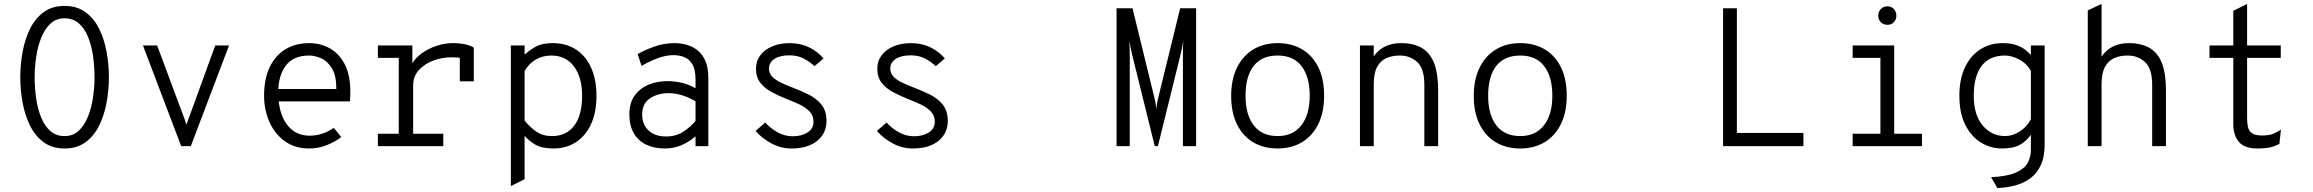

<svg xmlns="http://www.w3.org/2000/svg" viewBox="-20 -742 11744 975"><path d="M308 12Q245 12 201.8 -19.8Q158.5 -51.5 132.5 -104.2Q106.5 -157 94.8 -221Q83 -285 83 -350Q83 -415 94.8 -479Q106.5 -543 132.5 -595.8Q158.5 -648.5 201.8 -680.2Q245 -712 308 -712Q371 -712 414.2 -680.2Q457.5 -648.5 483.5 -595.8Q509.5 -543 521.2 -479Q533 -415 533 -350Q533 -285 521.2 -221Q509.5 -157 483.5 -104.2Q457.5 -51.5 414.2 -19.8Q371 12 308 12ZM308 -51Q350.5 -51 379.5 -77.8Q408.5 -104.5 426.2 -148.5Q444 -192.5 452 -245.2Q460 -298 460 -350Q460 -407 452 -460.5Q444 -514 426.2 -556.5Q408.5 -599 379.5 -624Q350.5 -649 308 -649Q265.5 -649 236.5 -622.2Q207.5 -595.5 189.8 -551.5Q172 -507.5 164 -454.8Q156 -402 156 -350Q156 -293 164 -239.5Q172 -186 189.8 -143.5Q207.5 -101 236.5 -76Q265.5 -51 308 -51Z M900 0 706 -511H778L909 -159.5Q913 -148.5 917.8 -135.8Q922.5 -123 927 -109Q931.5 -123 936.2 -135.8Q941 -148.5 945 -159.5L1073 -511H1143L949 0Z M1550 12Q1477.5 12 1426.2 -25Q1375 -62 1348 -123Q1321 -184 1321 -256Q1321 -341 1349.5 -400.8Q1378 -460.5 1429.5 -491.8Q1481 -523 1550 -523Q1606.5 -523 1654 -497Q1701.5 -471 1730.2 -416.5Q1759 -362 1759 -276Q1759 -268 1758.8 -255.8Q1758.5 -243.5 1757 -227H1377V-290H1688Q1688 -358.5 1665.5 -395.2Q1643 -432 1610.8 -446Q1578.5 -460 1550 -460Q1470 -460 1431.5 -409Q1393 -358 1393 -273Q1393 -170.5 1435.5 -111.8Q1478 -53 1553 -53Q1582.5 -53 1613.5 -62.2Q1644.5 -71.5 1675 -93L1713 -46Q1681.5 -21.5 1639 -4.8Q1596.5 12 1550 12Z M1899 0V-63H2005V-448H1899V-511H2074V-396L2068 -410Q2086 -445.5 2121 -470.8Q2156 -496 2197.8 -509.5Q2239.5 -523 2278 -523Q2317 -523 2344 -516.5Q2371 -510 2386 -500V-329H2315V-479L2332 -444Q2320 -448 2305.5 -449.5Q2291 -451 2273 -451Q2226.5 -451 2181.5 -434.8Q2136.5 -418.5 2107.2 -386.5Q2078 -354.5 2078 -307V-63H2231V0Z M2574 203V-511H2644V-465Q2669 -487.5 2701 -505.2Q2733 -523 2787 -523Q2856.5 -523 2906.2 -489.8Q2956 -456.5 2982.5 -396.5Q3009 -336.5 3009 -256Q3009 -170.5 2981 -110.8Q2953 -51 2903.8 -19.5Q2854.5 12 2791 12Q2732 12 2699 -7.2Q2666 -26.5 2644 -52V168ZM2783 -51Q2856 -51 2896 -104Q2936 -157 2936 -256Q2936 -349 2894.8 -404.5Q2853.5 -460 2779 -460Q2735.5 -460 2700.2 -439.2Q2665 -418.5 2644 -381V-130Q2670.5 -96.5 2703.5 -73.8Q2736.5 -51 2783 -51Z M3356 12Q3302.5 12 3262 -7.2Q3221.5 -26.5 3198.8 -65Q3176 -103.5 3176 -161Q3176 -220 3203.2 -257.2Q3230.5 -294.5 3274.2 -312.2Q3318 -330 3368 -330Q3405 -330 3439.8 -322.2Q3474.5 -314.5 3512 -294V-337Q3512 -388.5 3496 -415.5Q3480 -442.5 3454.2 -452.2Q3428.5 -462 3400 -462Q3359.5 -462 3314.2 -444.2Q3269 -426.5 3238 -407L3218 -467Q3250.5 -486.5 3301 -504.8Q3351.5 -523 3407 -523Q3434.5 -523 3464 -515.5Q3493.5 -508 3519.2 -488.8Q3545 -469.5 3561 -435Q3577 -400.5 3577 -346V0H3512V-50Q3481.5 -22.5 3441.8 -5.2Q3402 12 3356 12ZM3363 -49Q3414 -49 3451.5 -74.2Q3489 -99.5 3512 -128V-227Q3487.5 -243.5 3450 -256.2Q3412.5 -269 3375 -269Q3321 -269 3281 -242.8Q3241 -216.5 3241 -161Q3241 -111 3272.8 -80Q3304.5 -49 3363 -49Z M3999 12Q3946 12 3898 -13.5Q3850 -39 3817 -77L3866 -120Q3890 -92.5 3927 -71.2Q3964 -50 4005 -50Q4049.5 -50 4080.2 -69Q4111 -88 4111 -124Q4111 -155 4091.2 -175.8Q4071.5 -196.5 4041 -211Q4010.5 -225.5 3978 -238Q3936 -254.5 3899.8 -273.8Q3863.5 -293 3841.2 -321.5Q3819 -350 3819 -393Q3819 -432 3841 -461.2Q3863 -490.5 3901.8 -506.8Q3940.5 -523 3990 -523Q4043.5 -523 4087 -502.5Q4130.5 -482 4162 -445L4116 -406Q4096 -425.5 4064.2 -443.2Q4032.5 -461 3988 -461Q3941 -461 3913 -443Q3885 -425 3885 -394Q3885 -368.5 3902.8 -351.2Q3920.5 -334 3948.5 -321Q3976.5 -308 4008 -296Q4047.5 -281 4086.5 -261.8Q4125.5 -242.5 4151.2 -211Q4177 -179.5 4177 -128Q4177 -64.5 4129.2 -26.2Q4081.5 12 3999 12Z M4615 12Q4562 12 4514 -13.5Q4466 -39 4433 -77L4482 -120Q4506 -92.5 4543 -71.2Q4580 -50 4621 -50Q4665.5 -50 4696.2 -69Q4727 -88 4727 -124Q4727 -155 4707.2 -175.8Q4687.5 -196.5 4657 -211Q4626.5 -225.5 4594 -238Q4552 -254.5 4515.8 -273.8Q4479.5 -293 4457.2 -321.5Q4435 -350 4435 -393Q4435 -432 4457 -461.2Q4479 -490.5 4517.8 -506.8Q4556.5 -523 4606 -523Q4659.5 -523 4703 -502.5Q4746.5 -482 4778 -445L4732 -406Q4712 -425.5 4680.2 -443.2Q4648.5 -461 4604 -461Q4557 -461 4529 -443Q4501 -425 4501 -394Q4501 -368.5 4518.8 -351.2Q4536.5 -334 4564.5 -321Q4592.5 -308 4624 -296Q4663.5 -281 4702.5 -261.8Q4741.5 -242.5 4767.2 -211Q4793 -179.5 4793 -128Q4793 -64.5 4745.2 -26.2Q4697.5 12 4615 12Z M5650 0V-700H5731L5838 -263Q5845 -235.5 5847.5 -221.2Q5850 -207 5852 -189Q5853.5 -207 5856.5 -221.2Q5859.5 -235.5 5866 -263L5973 -700H6054V0H5987V-469Q5987 -479.5 5987.2 -498Q5987.5 -516.5 5989 -535Q5986 -517 5983 -501Q5980 -485 5976 -469L5860 0H5844L5728 -469Q5724.5 -485 5721.2 -501Q5718 -517 5715 -535Q5716 -516.5 5716.5 -498Q5717 -479.5 5717 -469V0Z M6468 12Q6397.5 12 6344.5 -19.2Q6291.5 -50.5 6261.8 -110.2Q6232 -170 6232 -255Q6232 -339 6261.8 -399Q6291.5 -459 6344.5 -491Q6397.5 -523 6468 -523Q6538.5 -523 6591.8 -491.8Q6645 -460.5 6674.5 -400.8Q6704 -341 6704 -256Q6704 -172 6674.5 -112Q6645 -52 6591.8 -20Q6538.5 12 6468 12ZM6468 -51Q6545.5 -51 6588.2 -105.5Q6631 -160 6631 -256Q6631 -351.5 6589.8 -405.8Q6548.5 -460 6468 -460Q6388 -460 6346.5 -407.5Q6305 -355 6305 -255Q6305 -160 6346.5 -105.5Q6388 -51 6468 -51Z M6886 0V-511H6956V-424L6944 -436Q6960 -465.5 6982 -484.8Q7004 -504 7032 -513.5Q7060 -523 7094 -523Q7158.5 -523 7200.5 -498.2Q7242.5 -473.5 7262.8 -420.5Q7283 -367.5 7283 -283V0H7213V-312Q7213 -393 7177.2 -426.5Q7141.5 -460 7088 -460Q7049 -460 7019.2 -446.5Q6989.5 -433 6972.8 -401.2Q6956 -369.5 6956 -314V0Z M7700 12Q7629.5 12 7576.5 -19.2Q7523.5 -50.5 7493.8 -110.2Q7464 -170 7464 -255Q7464 -339 7493.8 -399Q7523.5 -459 7576.5 -491Q7629.5 -523 7700 -523Q7770.5 -523 7823.8 -491.8Q7877 -460.5 7906.5 -400.8Q7936 -341 7936 -256Q7936 -172 7906.5 -112Q7877 -52 7823.8 -20Q7770.5 12 7700 12ZM7700 -51Q7777.5 -51 7820.2 -105.5Q7863 -160 7863 -256Q7863 -351.5 7821.8 -405.8Q7780.5 -460 7700 -460Q7620 -460 7578.5 -407.5Q7537 -355 7537 -255Q7537 -160 7578.5 -105.5Q7620 -51 7700 -51Z M8730 0V-700H8800V-67H9138V0Z M9529 -20V-511H9599V-20ZM9388 0V-63H9740V0ZM9388 -448V-511H9564V-448ZM9564 -616Q9544.5 -616 9531.2 -629.2Q9518 -642.5 9518 -662Q9518 -682.5 9531.2 -696.2Q9544.5 -710 9564 -710Q9584.5 -710 9597.2 -696.2Q9610 -682.5 9610 -662Q9610 -642.5 9597.2 -629.2Q9584.5 -616 9564 -616Z M10123 213 10091 158Q10174 153.5 10217.5 134Q10261 114.5 10277 84.8Q10293 55 10293 20V-58Q10271.5 -26 10237.8 -7Q10204 12 10146 12Q10089 12 10039.8 -18Q9990.5 -48 9960.2 -107.5Q9930 -167 9930 -256Q9930 -340 9958.2 -399.8Q9986.5 -459.5 10036 -491.2Q10085.5 -523 10150 -523Q10192.5 -523 10221.2 -512.2Q10250 -501.5 10267.2 -487.2Q10284.5 -473 10293 -463V-511H10363V-8Q10363 55 10343.2 97Q10323.5 139 10289.8 163.8Q10256 188.5 10213 199.8Q10170 211 10123 213ZM10162 -51Q10199 -51 10235.5 -73.8Q10272 -96.5 10293 -136V-382Q10271.5 -420.5 10233.2 -440.2Q10195 -460 10162 -460Q10082.5 -460 10042.8 -407.2Q10003 -354.5 10003 -256Q10003 -158 10048.5 -104.5Q10094 -51 10162 -51Z M10582 0V-689L10652 -722V-454Q10698.5 -523 10790 -523Q10854.5 -523 10896.5 -498.2Q10938.5 -473.5 10958.8 -420.5Q10979 -367.5 10979 -283V0H10909V-312Q10909 -393 10873.2 -426.5Q10837.5 -460 10784 -460Q10745 -460 10715.2 -446.5Q10685.5 -433 10668.8 -401.2Q10652 -369.5 10652 -314V0Z M11442 12Q11377 12 11349 -22Q11321 -56 11321 -110V-448H11200V-511H11321V-687L11391 -722V-511H11562V-448H11391V-140Q11391 -115.5 11395.8 -96Q11400.5 -76.5 11416.5 -65.2Q11432.5 -54 11466 -54Q11506 -54 11527.5 -64.2Q11549 -74.5 11563 -84L11555 -11Q11535.5 -0.5 11511 5.8Q11486.5 12 11442 12Z"/></svg>

Font: Overpass Mono Light
Style: Regular
Weight: 300
Monospace: yes
Designer: Delve Withrington, Dave Bailey
Foundry: Delve Fonts LLC
Version: Version 4.000